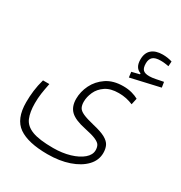

<svg xmlns="http://www.w3.org/2000/svg" viewBox="-185 -778 1011 1071"><g transform="rotate(30 320.5 -242.5)"><path d="M273.9 159.2Q148.9 159.2 87.6 116.7Q26.4 74.2 26.4 -32.7Q26.4 -70.3 31 -107.7Q35.6 -145 46.9 -185.1H87.9Q79.6 -144 75.4 -114.7Q71.3 -85.4 71.3 -52.2Q71.3 4.4 86.9 41.3Q102.5 78.1 148.2 95.7Q193.8 113.3 283.7 113.3Q342.3 113.3 390.6 98.9Q439 84.5 467.5 60.1Q496.1 35.6 496.1 5.9Q496.1 -11.7 489.5 -24.7Q482.9 -37.6 459.2 -48.3Q435.5 -59.1 383.8 -69.8Q315.4 -84 286.9 -111.3Q258.3 -138.7 258.3 -189Q258.3 -234.9 280 -279.1Q301.8 -323.2 344.7 -352.3Q387.7 -381.3 452.1 -381.3Q482.9 -381.3 508.3 -374.3Q533.7 -367.2 550.3 -357.4L541.5 -316.9Q520.5 -325.7 498 -330.6Q475.6 -335.4 449.2 -335.4Q397 -335.4 364.7 -313.7Q332.5 -292 317.9 -259.8Q303.2 -227.5 303.2 -195.8Q303.2 -174.3 310.5 -159.7Q317.9 -145 341.8 -134Q365.7 -123 414.6 -111.3Q467.8 -99.1 494.9 -84Q522 -68.8 531.5 -49.1Q541 -29.3 541 -2.4Q541 44.9 506.3 81.3Q471.7 117.7 411.4 138.4Q351.1 159.2 273.9 159.2ZM453.6 -438.5 449.2 -472.7 498.5 -484.9V-491.2Q459 -504.4 459 -558.1Q459 -600.6 484.1 -622.3Q509.3 -644 554.2 -644Q586.9 -644 615.2 -634.8L613.3 -603.5Q600.6 -605.5 588.9 -607.2Q577.1 -608.9 561.5 -608.9Q525.4 -608.9 510.7 -595Q496.1 -581.1 496.1 -554.7Q496.1 -524.9 508.1 -513.2Q520 -501.5 548.3 -501.5Q565.4 -501.5 588.9 -506.3Q612.3 -511.2 635.7 -515.6L641.1 -481.4Z"/></g></svg>

Font: Cascadia Code NF ExtraLight
Style: Regular
Weight: 200
Monospace: yes
Designer: Aaron Bell
Foundry: Saja Typeworks
Version: Version 2404.023; ttfautohint (v1.8.4)